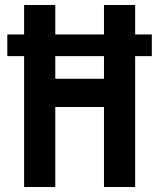

<svg xmlns="http://www.w3.org/2000/svg" viewBox="-20 -750 639 770"><path d="M76.7 0V-524.9H9.3V-611.8H76.7V-730H201.7V-611.8H397V-730H522V-611.8H588.9V-524.9H522V0H397V-320.8H201.7V0ZM201.7 -434.1H397V-524.9H201.7Z"/></svg>

Font: UDEV Gothic 35
Style: Bold
Weight: 700
Version: v2.1.0; ttfautohint (v1.8.4.7-5d5b-dirty) -l 6 -r 45 -G 200 